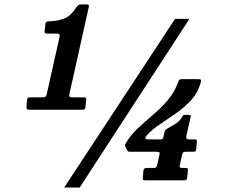

<svg xmlns="http://www.w3.org/2000/svg" viewBox="-20 -804 1040 854"><path d="M98 -333.5 100.5 -359Q101 -367.5 104.2 -369.2Q107.5 -371 116.5 -371H169Q179.5 -371 182.5 -373.8Q185.5 -376.5 188 -386L245 -640.5Q246 -649 243.8 -651.8Q241.5 -654.5 233 -654.5H190.5Q183.5 -654.5 180.8 -656.2Q178 -658 178.5 -666L181.5 -694.5Q182.5 -705.5 188 -707.5Q193.5 -709.5 204 -709.5Q234 -710.5 263.8 -720.8Q293.5 -731 319.5 -771.5Q323.5 -777.5 328 -781Q332.5 -784.5 343 -784.5H362Q370.5 -784.5 373.5 -782.5Q376.5 -780.5 375 -772.5L289 -387.5Q286.5 -376 290 -373.5Q293.5 -371 305.5 -371H349Q356 -371 360 -369.2Q364 -367.5 363.5 -360L360.5 -332Q359.5 -322 357.2 -319Q355 -316 345 -316H113.5Q102 -316 99.5 -318.8Q97 -321.5 98 -333.5ZM758.5 -720H822.5L334.5 30H265.5ZM815.5 -45 812.5 -12.5Q811.5 -2 800 -2H629Q619.5 -2 617 -3.8Q614.5 -5.5 615 -15L618 -44.5Q619 -57 631.5 -57H663.5Q672 -57 674.5 -59.5Q677 -62 679 -70.5L689 -114Q691.5 -124.5 688.5 -126.8Q685.5 -129 674.5 -129H560.5Q551.5 -129 549.2 -130.8Q547 -132.5 544.5 -138L537.5 -152.5Q535 -157.5 536 -160.2Q537 -163 540.5 -168.5Q561.5 -204 593.5 -233.8Q625.5 -263.5 660.2 -293Q695 -322.5 724.8 -356.8Q754.5 -391 771 -435.5Q774 -444 776.8 -448Q779.5 -452 791 -452H859Q870.5 -452 873 -449.8Q875.5 -447.5 873 -437.5Q861 -393 831.5 -360.2Q802 -327.5 765 -301.5Q728 -275.5 692.8 -252.2Q657.5 -229 634 -203.5Q627.5 -197 626.2 -190.5Q625 -184 641 -184H694Q701 -184 703 -186.5Q705 -189 707 -195.5L711.5 -216Q714.5 -225 716.8 -227Q719 -229 725.5 -233Q740 -241 759.5 -252.5Q779 -264 790 -284Q792 -288 794.5 -290.5Q797 -293 803.5 -293H818.5Q825 -293 827.2 -291.5Q829.5 -290 828 -283.5L809 -200.5Q805.5 -184 820.5 -184H846Q853 -184 854.8 -181.8Q856.5 -179.5 855.5 -173L853 -143.5Q852 -134.5 849.8 -131.8Q847.5 -129 838.5 -129H806.5Q798 -129 795 -126.5Q792 -124 790 -115.5L780 -71.5Q778 -62.5 780.5 -59.8Q783 -57 792.5 -57H804Q812 -57 814.2 -55Q816.5 -53 815.5 -45Z"/></svg>

Font: Besley* Narrow Heavy
Style: Italic
Weight: 800
Width: 4
Italic angle: -13°
Designer: Owen Earl
Foundry: indestructible type*
Version: Version 3.000; ttfautohint (v1.8.3)